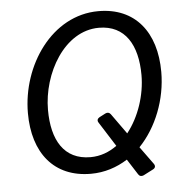

<svg xmlns="http://www.w3.org/2000/svg" viewBox="-50 -683 733 768"><g transform="rotate(-5 317.0 -299.0)"><path d="M602.5 -371.1C602.5 -530.3 520.5 -634.8 373 -634.8C185.5 -634.8 56.6 -444.3 56.6 -252.9C56.6 -92.8 138.7 10.7 287.1 10.7C341.8 10.7 391.6 -5.9 434.6 -33.2L474.6 29.3C479.5 37.1 487.3 39.1 496.1 35.2L536.1 14.6C544.9 9.8 546.9 2 541 -6.8L489.3 -78.1C559.6 -151.4 602.5 -260.7 602.5 -371.1ZM291 -55.7C184.6 -55.7 137.7 -137.7 137.7 -258.8C137.7 -404.3 229.5 -568.4 369.1 -568.4C474.6 -568.4 522.5 -485.4 522.5 -365.2C522.5 -285.2 494.1 -199.2 445.3 -137.7L386.7 -219.7C380.9 -227.5 373 -228.5 365.2 -224.6L340.8 -211.9C332 -207 329.1 -199.2 335 -190.4L397.5 -91.8C366.2 -69.3 331.1 -55.7 291 -55.7Z"/></g></svg>

Font: Ed Sans Neue
Style: Italic
Weight: 400
Italic angle: -11°
Designer: Stephen Hutchings
Version: Version 1.004;PS 001.004;hotconv 1.0.88;makeotf.lib2.5.64775